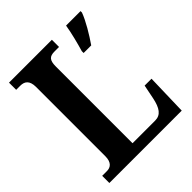

<svg xmlns="http://www.w3.org/2000/svg" viewBox="-197 -840 966 966"><g transform="rotate(-45 286.0 -357.0)"><path d="M24 0H539L545 -221H496L481 -146C469 -88 449 -59 409 -59H248V-605C248 -650 262 -663 297 -663H329V-714H24V-663H53C82 -663 105 -650 105 -602V-110C105 -64 82 -51 58 -51H24ZM395 -567V-554H449C479 -597 518 -662 533 -704V-714H430C423 -669 407 -608 395 -567Z"/></g></svg>

Font: Noto Serif Myanmar Condensed
Style: Bold
Weight: 700
Width: 3
Designer: Ben Mitchell and the Monotype Design Team
Foundry: Monotype Imaging Inc.
Version: Version 2.106